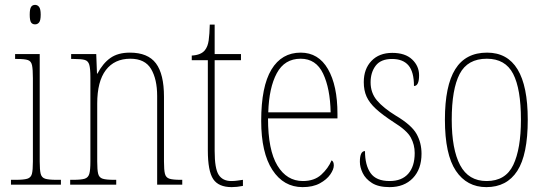

<svg xmlns="http://www.w3.org/2000/svg" viewBox="-20 -758 2239 788"><path d="M124 -658Q113 -658 107.5 -666Q102 -674 102 -698Q102 -721 107.5 -729.5Q113 -738 124 -738Q134 -738 140.5 -729.5Q147 -721 147 -698Q147 -674 140.5 -666Q134 -658 124 -658ZM25 0V-20H45Q77 -20 92 -24.5Q107 -29 111 -44.5Q115 -60 115 -95V-437Q115 -473 111.5 -490Q108 -507 94.5 -511.5Q81 -516 51 -516H42V-536H143V-95Q143 -60 147 -44.5Q151 -29 165.5 -24.5Q180 -20 212 -20H230V0Z M268 0V-20H281Q313 -20 327.5 -24.5Q342 -29 346.5 -44.5Q351 -60 351 -95V-441Q351 -476 346.5 -492Q342 -508 328 -512Q314 -516 284 -516H272V-536H375L378 -456H380Q402 -498 433 -520Q464 -542 513 -542Q587 -542 620 -498Q653 -454 653 -361V-95Q653 -60 657 -44.5Q661 -29 675.5 -24.5Q690 -20 721 -20H728V0H625V-364Q625 -433 600 -475Q575 -517 515 -517Q450 -517 414.5 -470.5Q379 -424 379 -333V-95Q379 -60 383 -44.5Q387 -29 401.5 -24.5Q416 -20 448 -20H457V0Z M931 10Q877 10 855 -23Q833 -56 833 -141V-511H767V-530Q805 -532 821 -552Q833 -567 836.5 -592.5Q840 -618 841 -657H861V-536H969V-511H861V-138Q861 -66 877.5 -40.5Q894 -15 929 -15Q942 -15 952.5 -16.5Q963 -18 977 -20V5Q952 10 931 10Z M1222 10Q1144 10 1098 -60.5Q1052 -131 1052 -262Q1052 -403 1094 -472.5Q1136 -542 1214 -542Q1287 -542 1326 -474.5Q1365 -407 1365 -291V-272H1080Q1080 -142 1118.5 -78.5Q1157 -15 1223 -15Q1270 -15 1298.5 -41Q1327 -67 1341 -100Q1350 -95 1350 -79Q1350 -63 1335.5 -42Q1321 -21 1292.5 -5.5Q1264 10 1222 10ZM1337 -297Q1335 -395 1306 -456Q1277 -517 1214 -517Q1148 -517 1116 -457.5Q1084 -398 1081 -297Z M1579 10Q1533 10 1506.5 -7Q1480 -24 1468.5 -48Q1457 -72 1457 -94Q1457 -138 1478 -138Q1478 -80 1501 -47.5Q1524 -15 1579 -15Q1629 -15 1655.5 -45Q1682 -75 1682 -130Q1682 -164 1666 -193.5Q1650 -223 1595 -257Q1549 -287 1522.5 -311.5Q1496 -336 1484.5 -361.5Q1473 -387 1473 -421Q1473 -475 1504.5 -508Q1536 -541 1590 -541Q1643 -541 1671.5 -514Q1700 -487 1700 -449Q1700 -405 1679 -405Q1679 -463 1656.5 -489.5Q1634 -516 1589 -516Q1543 -516 1522 -488.5Q1501 -461 1501 -420Q1501 -377 1527 -346Q1553 -315 1605 -283Q1669 -245 1689.5 -208.5Q1710 -172 1710 -127Q1710 -64 1674.5 -27Q1639 10 1579 10Z M1976 10Q1896 10 1851 -57Q1806 -124 1806 -267Q1806 -406 1848.5 -474Q1891 -542 1979 -542Q2146 -542 2146 -267Q2146 -123 2103 -56.5Q2060 10 1976 10ZM1977 -15Q2055 -15 2086.5 -81Q2118 -147 2118 -267Q2118 -393 2086 -455Q2054 -517 1978 -517Q1899 -517 1866.5 -454.5Q1834 -392 1834 -267Q1834 -145 1868.5 -80Q1903 -15 1977 -15Z"/></svg>

Font: Noto Serif Ethiopic Condensed Thin
Style: Regular
Weight: 100
Width: 3
Designer: Monotype Design Team
Foundry: Monotype Imaging Inc.
Version: Version 2.102; ttfautohint (v1.8.4.7-5d5b)